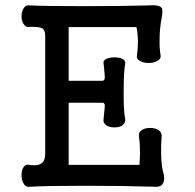

<svg xmlns="http://www.w3.org/2000/svg" viewBox="-20 -715 748 736"><path d="M153.3 -577.1V-126Q153.3 -97.7 137.7 -87.9Q123 -78.1 91.8 -83Q78.1 -86.9 70.3 -74.2Q62.5 -62.5 62.5 -43Q62.5 -24.4 70.3 -11.7Q78.1 2.9 91.8 1Q156.2 -2.9 304.7 -2.9Q454.1 -2.9 580.1 1Q598.6 1 605.5 -13.7Q613.3 -28.3 605.5 -55.7Q598.6 -80.1 597.7 -123Q596.7 -151.4 599.6 -193.4Q600.6 -208 586.9 -216.8Q574.2 -224.6 555.7 -224.6Q536.1 -224.6 524.4 -216.8Q509.8 -208 512.7 -193.4Q516.6 -165 516.6 -133.8Q516.6 -107.4 514.6 -83H243.2V-321.3H372.1Q380.9 -321.3 381.8 -311.5Q381.8 -303.7 378.9 -278.3L377 -258.8Q374 -244.1 387.7 -234.4Q400.4 -226.6 418.9 -226.6Q437.5 -226.6 449.2 -234.4Q461.9 -244.1 460 -258.8Q453.1 -291 454.1 -365.2Q454.1 -440.4 460 -471.7Q461.9 -482.4 449.2 -489.3Q437.5 -495.1 418.9 -495.1Q400.4 -495.1 387.7 -489.3Q374 -482.4 377 -471.7L378.9 -454.1Q381.8 -426.8 381.8 -418Q380.9 -405.3 372.1 -405.3H243.2V-611.3H502.9Q507.8 -590.8 508.8 -559.6Q508.8 -529.3 504.9 -502Q502 -489.3 516.6 -481.4Q529.3 -473.6 549.8 -473.6Q569.3 -473.6 583 -481.4Q597.7 -489.3 595.7 -502Q590.8 -530.3 591.8 -566.4Q591.8 -605.5 599.6 -645.5V-646.5Q605.5 -676.8 599.6 -684.6Q590.8 -697.3 550.8 -694.3Q446.3 -691.4 301.8 -691.4Q156.2 -691.4 91.8 -694.3Q78.1 -696.3 70.3 -682.6Q62.5 -669.9 62.5 -652.3Q62.5 -634.8 70.3 -623Q78.1 -610.4 91.8 -611.3L97.7 -612.3Q129.9 -612.3 139.6 -607.4Q153.3 -601.6 153.3 -577.1Z"/></svg>

Font: Gungsuh
Style: Regular
Weight: 400
Version: Version 2.21